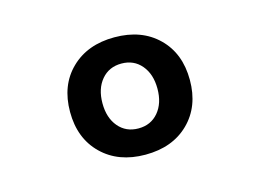

<svg xmlns="http://www.w3.org/2000/svg" viewBox="-57 -798 700 517"><g transform="rotate(-15 293.0 -539.5)"><path d="M293 -376Q217.8 -376 171.9 -420.9Q126 -465.8 126 -539.6Q126 -613.8 171.9 -658.4Q217.8 -703.1 293 -703.1Q368.7 -703.1 414.3 -658.4Q460 -613.8 460 -539.6Q460 -465.8 414.3 -420.9Q368.7 -376 293 -376ZM293 -449.2Q327.6 -449.2 348.6 -474.1Q369.6 -499 369.6 -539.6Q369.6 -580.1 348.6 -605Q327.6 -629.9 293 -629.9Q258.3 -629.9 237.3 -605Q216.3 -580.1 216.3 -539.6Q216.3 -499 237.3 -474.1Q258.3 -449.2 293 -449.2Z"/></g></svg>

Font: Cascadia Mono PL
Style: Regular
Weight: 400
Monospace: yes
Designer: Aaron Bell
Foundry: Saja Typeworks
Version: Version 2102.003